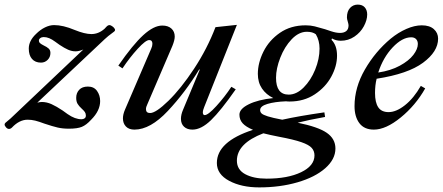

<svg xmlns="http://www.w3.org/2000/svg" viewBox="-64 -555 1923 834"><path d="M432 -418Q402 -396 391 -385L98 -109Q109 -112 118 -112Q139 -112 160 -102.5Q181 -93 208 -75Q213 -71 229.5 -59.5Q246 -48 261 -42.5Q276 -37 290 -37Q298 -37 303.5 -41Q309 -45 309 -53Q309 -62 304.5 -68.5Q300 -75 290 -84Q279 -94 273 -104Q267 -114 267 -130Q267 -151 280 -165Q293 -179 318 -179Q344 -179 357.5 -160Q371 -141 371 -116Q371 -74 332 -35Q311 -12 291.5 -4Q272 4 235 4Q208 4 186.5 -1Q165 -6 129 -18Q105 -27 89 -31Q73 -35 56 -35Q20 -35 -12 -1Q-18 5 -25 5Q-32 5 -38 -2Q-44 -9 -44 -14Q-44 -18 -40.5 -21.5Q-37 -25 -27.5 -32.5Q-18 -40 -8 -50L298 -340Q279 -332 264 -332Q248 -332 232 -339Q216 -346 195 -360Q189 -364 175.5 -374Q162 -384 150 -389Q138 -394 126 -394Q117 -394 111 -389.5Q105 -385 105 -379Q105 -372 110 -367.5Q115 -363 125 -358Q140 -351 147.5 -344Q155 -337 155 -325Q155 -307 143 -295Q131 -283 114 -283Q89 -283 75 -299Q61 -315 61 -344Q61 -378 93 -408Q111 -426 131.5 -436Q152 -446 171 -446Q210 -446 260 -425Q304 -407 333 -407Q364 -407 390 -430Q392 -432 396.5 -437Q401 -442 404.5 -444Q408 -446 412 -446Q416 -446 423.5 -441Q431 -436 434.5 -429.5Q438 -423 432 -418Z M470 -41Q470 -58 479 -79L593 -344Q598 -355 598 -365Q598 -381 584 -381Q569 -381 534.5 -343.5Q500 -306 468 -258L450 -270Q513 -361 558.5 -402.5Q604 -444 641 -444Q666 -444 680.5 -431Q695 -418 695 -396Q695 -381 685 -356L576 -102Q570 -90 570 -81Q570 -64 588 -64Q613 -64 667.5 -117Q722 -170 779 -256.5Q836 -343 872 -437L965 -447L823 -90Q817 -75 817 -68Q817 -55 825 -55Q840 -55 876 -94.5Q912 -134 941 -178L960 -167Q895 -74 852.5 -33Q810 8 772 8Q749 8 735.5 -4.5Q722 -17 722 -39Q722 -57 731 -78L804 -253H801Q741 -154 665 -73Q589 8 520 8Q496 8 483 -5.5Q470 -19 470 -41Z M1531 -492Q1531 -468 1516.5 -441Q1502 -414 1475.5 -396Q1449 -378 1416 -378Q1395 -378 1378 -388L1376 -382Q1400 -358 1400 -313Q1400 -268 1375 -222Q1350 -176 1303 -145Q1256 -114 1194 -114Q1184 -114 1179 -115Q1129 -113 1097.5 -103.5Q1066 -94 1066 -77Q1066 -68 1072.5 -62Q1079 -56 1099.5 -49.5Q1120 -43 1162 -35Q1234 -51 1345 -67L1348 -47Q1276 -34 1229 -22Q1318 -4 1355.5 22Q1393 48 1393 90Q1393 137 1348.5 176Q1304 215 1228 237Q1152 259 1062 259Q985 259 931.5 230.5Q878 202 878 153Q878 60 1035 9Q1004 -4 990 -19.5Q976 -35 976 -57Q976 -82 1016.5 -102Q1057 -122 1123 -129Q1092 -144 1074 -170.5Q1056 -197 1056 -234Q1056 -282 1080.5 -331Q1105 -380 1152 -412.5Q1199 -445 1264 -445Q1285 -445 1303 -440.5Q1321 -436 1348 -428Q1354 -426 1375 -419Q1396 -412 1413 -412Q1430 -412 1440 -420Q1450 -428 1450 -445Q1450 -450 1446.5 -461.5Q1443 -473 1443 -479Q1443 -506 1456.5 -520.5Q1470 -535 1490 -535Q1510 -535 1520.5 -523Q1531 -511 1531 -492ZM1324 -344Q1324 -379 1308 -406Q1294 -417 1269 -417Q1234 -417 1203 -384.5Q1172 -352 1153.5 -304.5Q1135 -257 1135 -217Q1135 -144 1190 -144Q1224 -144 1255 -175Q1286 -206 1305 -252.5Q1324 -299 1324 -344ZM1148 39Q1107 31 1080 24Q965 68 965 143Q965 182 1001 201.5Q1037 221 1094 221Q1186 221 1244 193Q1302 165 1302 120Q1302 101 1290 87.5Q1278 74 1245 62.5Q1212 51 1148 39Z M1572 -213Q1565 -185 1565 -151Q1565 -110 1579 -89Q1593 -68 1624 -68Q1657 -68 1695 -98Q1733 -128 1764 -182L1783 -171Q1741 -97 1676.5 -44.5Q1612 8 1560 8Q1518 8 1497 -20Q1476 -48 1476 -94Q1476 -175 1521 -253Q1566 -331 1633 -387Q1666 -414 1701.5 -429.5Q1737 -445 1768 -445Q1802 -445 1820.5 -428.5Q1839 -412 1839 -387Q1839 -331 1773.5 -282.5Q1708 -234 1572 -213ZM1579 -240Q1633 -248 1672.5 -269.5Q1712 -291 1731.5 -316.5Q1751 -342 1751 -364Q1751 -377 1743.5 -385Q1736 -393 1722 -393Q1683 -393 1641.5 -349Q1600 -305 1579 -240Z"/></svg>

Font: Ibarra Real Nova
Style: Italic
Weight: 400
Italic angle: -22°
Designer: Jose Maria Ribagorda & Octavio Pardo
Foundry: Octavio Pardo
Version: Version 1.014